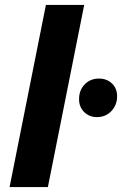

<svg xmlns="http://www.w3.org/2000/svg" viewBox="-20 -762 497 782"><path d="M19 0 167 -742H323L175 0ZM375 -285Q344 -285 323 -305.5Q302 -326 302 -358Q302 -395 325 -418.5Q348 -442 383 -442Q415 -442 436 -422Q457 -402 457 -370Q457 -334 433.5 -309.5Q410 -285 375 -285Z"/></svg>

Font: MOST Montserrat
Style: Bold Italic
Weight: 700
Italic angle: -11.3°
Designer: Julieta Ulanovsky
Foundry: Julieta Ulanovsky
Version: Version 8.000;March 11, 2024;FontCreator 15.0.0.2926 64-bit